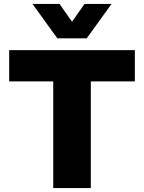

<svg xmlns="http://www.w3.org/2000/svg" viewBox="-20 -961 736 981"><path d="M252 0V-545H27V-705H669V-545H444V0ZM273 -765 146 -941H284L348 -850L412 -941H550L423 -765Z"/></svg>

Font: Nunito Sans 7pt Black
Style: Regular
Weight: 900
Designer: Vernon Adams
Foundry: Vernon Adams
Version: Version 3.101;gftools[0.9.27]